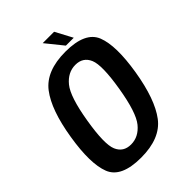

<svg xmlns="http://www.w3.org/2000/svg" viewBox="-208 -804 905 905"><g transform="rotate(-45 245.0 -351.0)"><path d="M190 4.5Q58 4.5 28.8 -70.2Q-0.5 -145 24.5 -299Q49.5 -454.5 105.8 -528Q162 -601.5 290.5 -601.5Q422.5 -601.5 451.8 -527Q481 -452.5 456 -299Q430.5 -143.5 374.5 -69.5Q318.5 4.5 190 4.5ZM200.5 -73Q251 -73 287.5 -117.5Q324 -162 346.5 -298.5Q369 -434.5 349.8 -479.5Q330.5 -524.5 280 -524.5Q229.5 -524.5 193 -479.8Q156.5 -435 134 -298.5Q111.5 -162.5 130.5 -117.8Q149.5 -73 200.5 -73ZM312.5 -620 243.5 -705.5H319.5L365 -620Z"/></g></svg>

Font: Anybody Medium
Style: Italic
Weight: 500
Italic angle: -10°
Designer: Tyler Finck
Foundry: Etcetera Type Company
Version: Version 1.010; ttfautohint (v1.8.3) -l 8 -r 50 -G 200 -x 14 